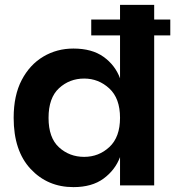

<svg xmlns="http://www.w3.org/2000/svg" viewBox="-20 -760 728 787"><path d="M281 7Q175 7 105.5 -67.5Q36 -142 36 -277Q36 -369 69 -432Q102 -495 157.5 -528Q213 -561 281 -561Q357 -561 404.5 -527Q452 -493 472 -439V-615H354V-680H472V-740H612V-680H678V-615H612V0H472V-116Q452 -63 404.5 -28Q357 7 281 7ZM325 -117Q385 -117 428.5 -157.5Q472 -198 472 -277Q472 -357 428 -397.5Q384 -438 325 -438Q265 -438 222 -398.5Q179 -359 179 -277Q179 -195 222 -156Q265 -117 325 -117Z"/></svg>

Font: Ulagadi Sans SemiBold
Style: Regular
Weight: 600
Designer: Ninad Kale (Devanagari), Jonny Pinhorn (Latin)
Foundry: Indian Type Foundry
Version: Version 3.01;March 29, 2020;FontCreator 12.0.0.2522 64-bit; 